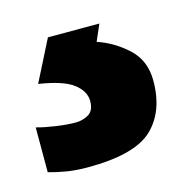

<svg xmlns="http://www.w3.org/2000/svg" viewBox="-70 -49 327 339"><g transform="rotate(-15 93.5 120.0)"><path d="M204 122Q204 178 171.5 209Q139 240 53 240Q31 240 13.5 237Q-4 234 -18 230V148Q-4 152 16.5 155Q37 158 52 158Q66 158 76.5 151.5Q87 145 87 128Q87 110 69 96Q51 82 6 75L44 0H138L125 30Q155 40 179.5 62.5Q204 85 204 122Z"/></g></svg>

Font: Noto Sans Adlam Unjoined
Style: Bold
Weight: 700
Version: Version 3.001